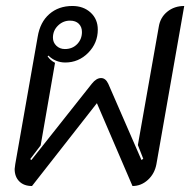

<svg xmlns="http://www.w3.org/2000/svg" viewBox="-20 -613 639 642"><path d="M29 -48Q29 -52 31 -64L106 -490Q114 -539 145 -566Q176 -593 222 -593Q259 -593 283 -571Q307 -549 307 -514Q307 -469 275 -436.5Q243 -404 198 -404Q182 -404 167.5 -410Q153 -416 142 -427L139 -425Q148 -411 164 -403L116 -127L81 -81L85 -78L287 -333Q302 -352 318 -352Q333 -352 342 -333L453 -78L459 -82L441 -128L511 -524Q516 -555 539.5 -574Q563 -593 596 -593L503 -64Q497 -32 474.5 -11.5Q452 9 423 9L304 -268L87 9Q60 9 44.5 -6.5Q29 -22 29 -48ZM254 -506Q254 -523 243.5 -533.5Q233 -544 214 -544Q191 -544 174 -527.5Q157 -511 157 -487Q157 -471 168.5 -460Q180 -449 197 -449Q222 -449 238 -465.5Q254 -482 254 -506Z"/></svg>

Font: K2D Light
Style: Italic
Weight: 300
Italic angle: -10°
Designer: Katatrad Aksorn Co.,Ltd.
Foundry: Cadson Demak Co.,Ltd.
Version: Version 1.000; ttfautohint (v1.6)